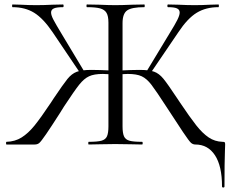

<svg xmlns="http://www.w3.org/2000/svg" viewBox="-20 -645 1031 857"><path d="M852 0Q841 0 832.5 -7.5Q824 -15 796.5 -56Q769 -97 723 -168Q677 -239 656 -266.5Q635 -294 612.5 -304.5Q590 -315 550 -315Q539 -315 528 -314Q517 -313 508 -312L507 -330Q569 -333 602 -333Q646 -333 668 -325Q690 -317 709 -294Q728 -271 771 -206L783 -188Q828 -121 856 -85.5Q884 -50 911.5 -31.5Q939 -13 973 -12Q981 -12 983 -10Q985 -8 985 0Q985 17 984 29Q982 79 982 187Q982 192 976.5 192Q971 192 971 187Q971 96 939.5 48Q908 0 852 0ZM9 -12Q47 -13 76.5 -31.5Q106 -50 134 -84.5Q162 -119 208 -188L219 -205Q262 -269 281 -292.5Q300 -316 322.5 -324.5Q345 -333 388 -333Q421 -333 484 -330L483 -312Q473 -313 462 -314Q451 -315 439 -315Q400 -315 377.5 -304.5Q355 -294 333.5 -267Q312 -240 266 -170L246 -138Q209 -80 186 -46.5Q163 -13 155 -6.5Q147 0 135 0H9Q7 0 7 -6Q7 -12 9 -12ZM36 -613Q34 -613 34 -619Q34 -625 36 -625L73 -624Q109 -622 142 -622Q175 -622 215 -624L261 -625Q264 -625 264 -619Q264 -613 261 -613Q233 -613 220.5 -607.5Q208 -602 208 -589Q208 -577 218.5 -557Q229 -537 252 -499L356 -326L339 -317L215 -501Q173 -563 132.5 -588Q92 -613 36 -613ZM376 -12Q415 -12 433 -17Q451 -22 457.5 -36.5Q464 -51 464 -81V-544Q464 -573 455.5 -587.5Q447 -602 427 -607.5Q407 -613 368 -613Q366 -613 366 -619Q366 -625 368 -625L422 -624Q468 -622 494 -622Q523 -622 571 -624L624 -625Q626 -625 626 -619Q626 -613 624 -613Q568 -613 547.5 -598.5Q527 -584 527 -542V-81Q527 -51 533.5 -36.5Q540 -22 557.5 -17Q575 -12 614 -12Q617 -12 617 -6Q617 0 614 0Q583 0 565 -1L494 -2L426 -1Q408 0 376 0Q374 0 374 -6Q374 -12 376 -12ZM634 -326 738 -498Q761 -535 771.5 -556Q782 -577 782 -589Q782 -602 770 -607.5Q758 -613 730 -613Q727 -613 727 -619Q727 -625 730 -625L776 -624Q816 -622 849 -622Q882 -622 918 -624L955 -625Q957 -625 957 -619Q957 -613 955 -613Q899 -613 858 -588Q817 -563 776 -501L651 -317Z"/></svg>

Font: Cormorant Infant
Style: Regular
Weight: 400
Designer: Christian Thalmann (Catharsis Fonts)
Foundry: Catharsis Fonts
Version: Version 4.000